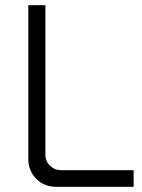

<svg xmlns="http://www.w3.org/2000/svg" viewBox="-20 -720 549 740"><path d="M197 0Q150 0 119.5 -31Q89 -62 89 -108V-700H155V-125Q155 -98 173 -81Q191 -64 217 -64H495V0Z"/></svg>

Font: SUSE Thin Light
Style: Regular
Weight: 300
Version: Version 1.000